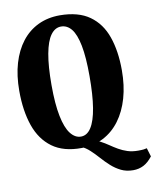

<svg xmlns="http://www.w3.org/2000/svg" viewBox="-99 -828 891 1090"><g transform="rotate(-10 346.0 -283.0)"><path d="M580.5 186Q541 186 510.5 171Q480 156 454.5 133Q429 110 406.2 84.2Q383.5 58.5 360 36.8Q336.5 15 309.5 3L375.5 -22.5Q402.5 -17 425.8 -4.8Q449 7.5 470.5 22.2Q492 37 515.2 50.5Q538.5 64 565.5 72.8Q592.5 81.5 626.5 81.5Q647.5 81.5 659 80Q670.5 78.5 677 76.5L692 126Q667.5 158 640.2 172Q613 186 580.5 186ZM313.5 11Q209.5 12 144.8 -35.2Q80 -82.5 50.2 -168.5Q20.5 -254.5 20.5 -369.5Q20.5 -457.5 41.2 -528Q62 -598.5 101 -648.8Q140 -699 195.8 -725.8Q251.5 -752.5 321.5 -752.5Q428 -752 492.2 -706.2Q556.5 -660.5 585.5 -577.8Q614.5 -495 614.5 -384.5Q614.5 -296.5 593.8 -224.2Q573 -152 534 -99.5Q495 -47 439.5 -18.2Q384 10.5 313.5 11ZM321 -53.5Q356.5 -53.5 380.2 -90.8Q404 -128 416 -201.2Q428 -274.5 428 -383Q428 -493 414.8 -560.2Q401.5 -627.5 376.8 -658Q352 -688.5 317 -688.5Q282 -688.5 257.2 -654.2Q232.5 -620 219.5 -549.5Q206.5 -479 206.5 -370.5Q206.5 -261 220.8 -190.8Q235 -120.5 261 -87Q287 -53.5 321 -53.5Z"/></g></svg>

Font: Merriweather 24pt SemiCondensed Black
Style: Regular
Weight: 900
Width: 4
Designer: Eben Sorkin
Foundry: Eben Sorkin
Version: Version 2.100